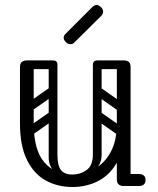

<svg xmlns="http://www.w3.org/2000/svg" viewBox="-20 -745 633 769"><path d="M270 4Q211 4 163.5 -22Q116 -48 88 -104.5Q60 -161 60 -251H115Q115 -144 157.5 -95Q200 -46 270 -46Q316 -46 356.5 -67.5Q397 -89 422.5 -134.5Q448 -180 448 -251H483Q483 -161 454 -104.5Q425 -48 377 -22Q329 4 270 4ZM88 -225Q60 -225 60 -251V-477Q60 -503 88 -503Q115 -503 115 -477V-251Q115 -225 88 -225ZM476 0Q448 0 448 -26V-477Q448 -503 476 -503Q503 -503 503 -477V-26Q503 0 476 0ZM453 -24Q453 -29 456 -34Q459 -39 463 -43Q465 -45 470.5 -46.5Q476 -48 487 -48H538Q550 -48 557 -41Q563 -36 563 -24Q563 -13 557 -7Q550 0 538 0H487Q466 0 462 -7Q455 -11 453 -24ZM193 -503Q210 -503 210 -486V-124Q210 -107 193 -107Q175 -107 175 -123V-485Q175 -503 193 -503ZM270 -46Q302 -46 327 -64Q352 -82 352 -127V-222H387V-124Q387 -94 369 -72.5Q351 -51 321.5 -39Q292 -27 259 -27ZM270 -46 280 -27Q231 -27 203 -52Q175 -77 175 -114V-222H210V-127Q210 -82 224 -64Q238 -46 270 -46ZM492 -486Q492 -468 474 -468H371Q353 -468 353 -486Q353 -503 372 -503H475Q492 -503 492 -486ZM208 -486Q208 -468 190 -468H87Q69 -468 69 -486Q69 -503 88 -503H191Q208 -503 208 -486ZM477 -305Q467 -292 454 -301L360 -367Q346 -376 357 -392Q367 -405 380 -396L474 -330Q479 -326 480.5 -319.5Q482 -313 477 -305ZM477 -207Q467 -194 454 -203L360 -269Q346 -278 357 -294Q367 -307 380 -298L474 -232Q479 -228 480.5 -221.5Q482 -215 477 -207ZM370 -503Q387 -503 387 -486V-154Q387 -137 370 -137Q352 -137 352 -153V-485Q352 -503 370 -503ZM466 -503Q483 -503 483 -486V-154Q483 -137 466 -137Q448 -137 448 -153V-485Q448 -503 466 -503ZM117 -308Q102 -297 93 -311Q89 -316 88.5 -323Q88 -330 96 -336L173 -390Q188 -400 198 -386Q202 -380 201.5 -373.5Q201 -367 194 -362ZM117 -210Q102 -199 93 -213Q89 -218 88.5 -225Q88 -232 96 -238L173 -292Q188 -302 198 -288Q202 -282 201.5 -275.5Q201 -269 194 -264ZM277 -574Q271 -568 262 -568Q252 -568 244 -576Q235 -585 235 -594Q235 -602 242 -609L349 -716Q358 -725 367 -725Q376 -725 385 -716Q393 -708 393 -698Q393 -689 384 -680Z"/></svg>

Font: Nsibidi Libre Uzo
Style: Regular
Weight: 400
Designer: Oluwaseun Badejo
Version: Version 1.021